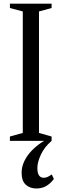

<svg xmlns="http://www.w3.org/2000/svg" viewBox="-20 -782 341 1066"><path d="M35 0V-24L106.5 -44V-718.5L35 -737.5V-761.5H266.5V-737.5L196.5 -718.5V-44L266.5 -24V0ZM181.5 264.5Q146.5 264.5 123.2 243.5Q100 222.5 100 177Q100 127.5 135.2 79.2Q170.5 31 239 -9L266.5 0Q226.5 34.5 207 76.5Q187.5 118.5 187.5 151Q187.5 205 223 205Q234.5 205 244.5 200.2Q254.5 195.5 267.5 186.5L279 211.5Q262.5 234.5 238.8 249.5Q215 264.5 181.5 264.5Z"/></svg>

Font: Libre Caslon Condensed
Style: Regular
Weight: 400
Designer: Pablo Impallari, Rodrigo Fuenzalida, Katja Schimmel, Ertekin Erdin
Foundry: Pablo Impallari, Rodrigo Fuenzalida
Version: Version 2.000; ttfautohint (v1.8.4.7-5d5b);gftools[0.9.33]